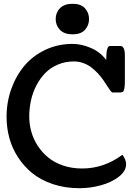

<svg xmlns="http://www.w3.org/2000/svg" viewBox="-20 -967 692 1000"><path d="M270 -867.7Q270 -901.4 292.5 -924.3Q314.9 -947.3 358.4 -947.3Q400.9 -947.3 422.4 -924.1Q443.8 -900.9 443.8 -867.7Q443.8 -835 422.4 -811.5Q400.9 -788.1 358.4 -788.1Q314.9 -788.1 292.5 -811.3Q270 -834.5 270 -867.7ZM606.9 -485.4H566.4Q562 -485.4 555.2 -494.4Q548.3 -503.4 539.3 -517.6Q530.3 -531.7 518.6 -549.1Q506.8 -566.4 491 -583.5Q475.1 -600.6 457.3 -614.7Q439.5 -628.9 415.3 -637.9Q391.1 -647 365.2 -647Q319.8 -647 281.2 -630.6Q242.7 -614.3 215.8 -586.7Q189 -559.1 169.7 -522.2Q150.4 -485.4 141.4 -444.3Q132.3 -403.3 132.3 -360.4Q132.3 -319.3 143.3 -280.5Q154.3 -241.7 177 -207Q199.7 -172.4 231.7 -146.2Q263.7 -120.1 309.1 -104.7Q354.5 -89.4 407.7 -89.4Q521.5 -89.4 617.7 -161.1Q636.7 -135.7 636.7 -111.3Q636.7 -76.2 598.9 -46.6Q561 -17.1 505.9 -2Q450.7 13.2 394.5 13.2Q319.3 13.2 256.1 -7.8Q192.9 -28.8 148.9 -64.5Q105 -100.1 74 -147.7Q43 -195.3 28.6 -248.5Q14.2 -301.8 14.2 -358.4Q14.2 -435.1 39.1 -504.4Q64 -573.7 107.9 -625.5Q151.9 -677.2 216.8 -707.8Q281.7 -738.3 356.9 -738.3Q404.8 -738.3 453.9 -717Q502.9 -695.8 533.2 -654.3Q533.2 -727.5 552.2 -727.5H606.9Q630.4 -727.5 630.4 -676.8V-546.4Q630.4 -518.6 627.7 -505.6Q625 -492.7 620.8 -489.5Q616.7 -486.3 606.9 -485.4Z"/></svg>

Font: Coustard
Style: Regular
Weight: 400
Foundry: vernon adams
Version: Version 1.001